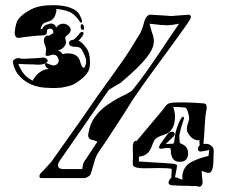

<svg xmlns="http://www.w3.org/2000/svg" viewBox="-20 -737 879 745"><path d="M172 -396Q90 -396 48 -451Q41 -460 35.5 -475Q30 -490 30 -497Q30 -504 39.5 -508.5Q49 -513 56 -511Q59 -509 71 -509Q76 -509 81 -509Q86 -509 92 -510Q112 -510 142 -513Q144 -514 147 -514Q154 -514 159.5 -510Q165 -506 165 -501Q165 -497 159 -493Q148 -486 129 -486Q125 -486 121.5 -486Q118 -486 113 -487Q100 -487 85 -487.5Q70 -488 51 -489Q61 -465 73 -450Q85 -435 107 -424Q115 -441 129.5 -453Q144 -465 159 -468Q164 -468 169 -470Q159 -473 155 -485Q153 -492 159 -492Q161 -492 163.5 -491Q166 -490 171 -488Q178 -485 182 -484Q186 -483 187 -483Q201 -483 207 -496Q208 -498 208 -501Q208 -509 202 -518Q195 -526 183 -525Q183 -525 177 -523Q174 -522 170.5 -521Q167 -520 164 -520Q155 -520 157 -529Q158 -531 158 -534V-540Q158 -542 158.5 -543Q159 -544 159 -545Q159 -550 157 -554.5Q155 -559 153 -566Q150 -574 150 -580Q150 -590 157 -596Q163 -601 167 -598H168Q178 -603 182.5 -605.5Q187 -608 187 -612Q187 -625 174 -626Q167 -626 162 -620Q162 -619 162.5 -618.5Q163 -618 163 -616Q162 -614 162 -612Q162 -608 161 -607Q159 -602 150 -600Q126 -599 102 -596.5Q78 -594 54 -590H51Q39 -590 37 -607Q37 -618 40.5 -635Q44 -652 50 -661Q62 -678 87 -693Q112 -708 133 -712Q146 -715 160 -716Q174 -717 190 -717Q207 -717 228 -713.5Q249 -710 267 -700.5Q285 -691 292 -673Q296 -665 297 -660.5Q298 -656 298 -654Q298 -649 295 -649Q293 -649 291 -651.5Q289 -654 287 -657Q269 -683 248 -691.5Q227 -700 198 -702Q198 -701 198.5 -699.5Q199 -698 199 -696Q199 -693 197 -687Q191 -660 169 -654L157 -650Q142 -646 137 -623Q138 -623 138 -624Q142 -624 144 -625Q149 -640 173 -645Q182 -647 189 -642.5Q196 -638 198 -630Q208 -645 226 -645Q235 -645 243.5 -639Q252 -633 254 -624V-621Q254 -614 248 -606Q247 -605 246 -604.5Q245 -604 243 -602Q238 -599 234 -594Q232 -589 234 -584Q236 -578 236 -574Q236 -563 227 -553.5Q218 -544 205 -542Q218 -535 223 -527Q232 -530 242 -530Q283 -530 291 -498Q293 -490 298 -479Q300 -477 302 -476Q304 -475 307 -473Q316 -490 314 -503Q314 -514 297 -545Q290 -555 276 -555Q252 -555 248 -566V-569Q248 -582 266 -583Q273 -589 285 -602Q291 -613 299 -613Q304 -613 304 -608Q304 -602 297 -593Q290 -584 285 -579Q299 -573 314 -552Q322 -542 325.5 -528.5Q329 -515 329 -498Q329 -493 329 -488Q329 -483 328 -478Q325 -446 270 -412Q257 -404 219 -397Q209 -396 194 -395.5Q179 -395 172 -396ZM141 -46Q133 -46 133 -52Q133 -59 138 -65Q154 -81 179 -109Q246 -203 292 -268.5Q338 -334 363 -371Q376 -389 384 -400Q392 -411 394 -415Q397 -418 400.5 -423Q404 -428 409 -435Q426 -458 456 -501Q486 -544 525 -610Q527 -615 531.5 -626Q536 -637 540 -654Q549 -681 565 -680L629 -676Q637 -675 641 -675Q645 -675 647 -675Q651 -675 667 -676.5Q683 -678 713 -680Q718 -680 721 -673Q721 -668 717 -661Q704 -640 684.5 -613.5Q665 -587 640 -552Q611 -512 574.5 -462.5Q538 -413 497 -353Q492 -346 484.5 -333.5Q477 -321 467 -305Q454 -285 436.5 -258Q419 -231 396 -196L364 -149Q351 -131 345 -105L332 -62Q331 -57 322 -51.5Q313 -46 308 -46ZM226 -81H299Q300 -89 301.5 -96Q303 -103 306 -109Q309 -113 322 -133Q335 -153 358 -187Q357 -188 353.5 -189.5Q350 -191 342 -193Q318 -196 323 -220Q329 -257 348.5 -283.5Q368 -310 395 -329Q422 -348 448 -361Q471 -372 481 -378Q491 -384 492 -385Q519 -418 547 -457.5Q575 -497 604 -540Q621 -566 638.5 -592Q656 -618 675 -645Q672 -645 664 -643Q661 -642 657.5 -642Q654 -642 652 -641Q645 -640 639.5 -639.5Q634 -639 627 -639Q608 -639 560 -645Q562 -640 564 -631Q566 -622 570 -610Q574 -601 575.5 -592Q577 -583 577 -577Q577 -550 550 -515Q520 -476 446 -414Q434 -409 402 -388L211 -112Q205 -103 205 -96Q205 -81 226 -81ZM302 -621Q293 -621 293 -635Q293 -643 298 -643Q306 -643 306 -627Q306 -621 302 -621ZM223 -523 222 -524Q222 -524 223 -523ZM750 -13Q746 -15 739 -15Q732 -15 721 -15Q717 -16 713.5 -16Q710 -16 706 -16Q694 -16 679 -16.5Q664 -17 646 -18Q634 -20 634 -28Q634 -36 643 -46L645 -48Q645 -53 645 -58.5Q645 -64 646 -69V-82Q631 -85 595 -85Q584 -85 570 -84.5Q556 -84 540 -84Q504 -84 497 -94Q495 -97 495 -114Q495 -119 496 -121V-135Q496 -143 495.5 -149.5Q495 -156 495 -160Q495 -177 498 -184Q504 -193 510 -190Q513 -193 516 -197Q519 -201 523 -205Q525 -207 527 -210Q529 -213 532 -216Q549 -236 569.5 -260.5Q590 -285 615 -315Q624 -329 631 -333.5Q638 -338 655 -339Q674 -340 702.5 -339.5Q731 -339 768 -336Q782 -336 782 -321Q782 -314 779 -300Q777 -290 777 -286L774 -244Q773 -231 772.5 -217Q772 -203 770 -187V-178Q772 -178 774 -178.5Q776 -179 778 -179Q794 -179 803 -168Q811 -162 809 -142L808 -112Q807 -66 789 -66Q784 -66 765 -73Q763 -74 762 -74Q762 -71 763 -68Q763 -58 766 -34V-31Q766 -22 761.5 -16.5Q757 -11 750 -13ZM688 -40Q687 -51 688 -61Q695 -93 719.5 -106.5Q744 -120 770 -127L789 -132Q792 -152 792 -155H791L782 -153Q778 -152 772.5 -151Q767 -150 764 -150Q763 -150 761.5 -149.5Q760 -149 759 -149Q748 -149 748 -159Q748 -166 752 -171L755 -173Q754 -178 754 -183.5Q754 -189 754 -193H744Q722 -197 707 -225Q704 -233 706 -248Q708 -253 710 -259.5Q712 -266 714 -276V-279Q714 -281 713.5 -284.5Q713 -288 712 -292Q710 -300 708 -306.5Q706 -313 701 -319Q676 -322 663 -322H652Q655 -314 657 -304.5Q659 -295 659 -285Q659 -226 616 -214Q603 -210 594.5 -205.5Q586 -201 581 -196Q578 -193 564 -158Q551 -132 519 -129V-110H527Q545 -109 565 -107.5Q585 -106 607 -105L650 -102Q667 -100 667 -94L665 -80Q664 -75 662.5 -67.5Q661 -60 659 -50Q660 -50 660 -49.5Q660 -49 661 -49Q666 -48 673 -45Q680 -42 688 -40ZM676 -109Q658 -109 649 -124Q648 -126 646.5 -130.5Q645 -135 643 -142V-153Q642 -160 641 -161Q640 -162 642 -162Q639 -162 635.5 -162.5Q632 -163 629 -163Q619 -163 610 -160H605Q597 -160 597 -165Q597 -167 597.5 -168Q598 -169 599 -171L601 -176Q603 -179 606.5 -184Q610 -189 615 -196L629 -215Q637 -226 646 -226Q658 -226 658 -216Q658 -212 653.5 -207.5Q649 -203 637 -192L623 -178H628Q633 -179 637.5 -179Q642 -179 648 -179Q655 -179 656 -187Q656 -189 656.5 -191.5Q657 -194 657 -195Q658 -205 660 -217Q662 -229 670 -251Q676 -267 682 -276.5Q688 -286 692 -284Q694 -280 694 -279Q694 -276 691 -268Q689 -262 685.5 -251Q682 -240 677 -218Q676 -215 676 -211.5Q676 -208 676 -204Q676 -200 676.5 -194.5Q677 -189 678 -183Q678 -183 680 -181L686 -178Q710 -168 710 -142Q710 -109 676 -109Z"/></svg>

Font: Moo Lah Lah
Style: Regular
Weight: 400
Designer: Robert E. Leuschke
Foundry: Robert E. Leuschke
Version: Version 1.010; ttfautohint (v1.8.3)